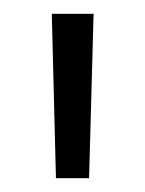

<svg xmlns="http://www.w3.org/2000/svg" viewBox="-20 -683 210 278"><path d="M109 -425H61L55 -663H115.5Z"/></svg>

Font: Anek Gujarati Light
Style: Regular
Weight: 300
Designer: Mrunmayee Ghaisas (Gujarati), Yesha Goshar (Latin)
Foundry: Ek Type
Version: Version 1.003